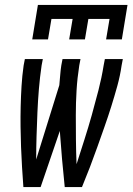

<svg xmlns="http://www.w3.org/2000/svg" viewBox="-20 -760 540 780"><path d="M75 0Q72 -41 69.5 -81.5Q67 -122 65.5 -163Q64 -204 63.5 -245Q63 -286 64 -327.5Q65 -369 67.5 -410.5Q70 -452 76 -494L81 -520H154L149 -494Q142 -446 138 -398Q134 -350 132 -302.5Q130 -255 128.5 -207.5Q127 -160 127 -112L221 -414Q223 -434 224.5 -454Q226 -474 229 -494L234 -520H307L302 -494Q294 -443 291 -392.5Q288 -342 288 -292Q288 -242 288.5 -192.5Q289 -143 291 -93Q307 -143 323 -193Q339 -243 353 -293Q367 -343 380 -393.5Q393 -444 401 -494L406 -520H479L474 -494Q468 -452 456.5 -410.5Q445 -369 432 -327.5Q419 -286 404.5 -245Q390 -204 375.5 -163Q361 -122 345.5 -81.5Q330 -41 313 0H243Q237 -57 232 -114Q227 -171 223 -228L145 0ZM111 -600 134 -740H498L475 -600H411L425 -683H339L325 -600H261L275 -683H189L175 -600Z"/></svg>

Font: Iosevka Oblique
Style: Regular
Weight: 400
Italic angle: -9°
Monospace: yes
Designer: Belleve Invis
Foundry: Belleve Invis
Version: Version 32.5.0; ttfautohint (v1.8.4)